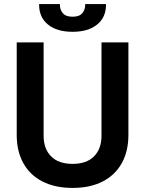

<svg xmlns="http://www.w3.org/2000/svg" viewBox="-20 -908 712 942"><path d="M336 14Q250 14 188.5 -17.5Q127 -49 94.5 -107.5Q62 -166 62 -246V-700H194V-242Q194 -178 230.5 -141Q267 -104 336 -104Q405 -104 441.5 -141Q478 -178 478 -242V-700H610V-246Q610 -166 577.5 -107.5Q545 -49 483.5 -17.5Q422 14 336 14ZM336 -752Q259 -752 215.5 -787.5Q172 -823 172 -884V-888H274V-884Q274 -860 288.5 -843Q303 -826 336 -826Q369 -826 383.5 -843Q398 -860 398 -884V-888H500V-884Q500 -823 456.5 -787.5Q413 -752 336 -752Z"/></svg>

Font: Space Grotesk
Style: Bold
Weight: 700
Designer: Florian Karsten
Foundry: Florian Karsten
Version: Version 2.000